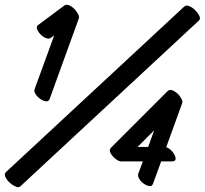

<svg xmlns="http://www.w3.org/2000/svg" viewBox="-24 -744 850 797"><path d="M134 -640 243 -721Q254 -729 271.5 -717.5Q289 -706 296 -692Q307 -677 303 -667L182 -333Q178 -322 166.5 -323.5Q155 -325 143 -333.5Q131 -342 123.5 -353.5Q116 -365 120 -375L201 -597L187 -587Q179 -581 166.5 -586Q154 -591 144 -601.5Q134 -612 130 -623Q126 -634 134 -640ZM802 -659 61 29Q54 36 41 30.5Q28 25 16 14Q4 3 -1.5 -9.5Q-7 -22 0 -29L741 -717Q749 -724 762 -718.5Q775 -713 786.5 -701.5Q798 -690 803.5 -678Q809 -666 802 -659ZM732 -315 666 -133Q681 -128 692.5 -113.5Q704 -99 705 -86.5Q706 -74 689 -74H645L611 19Q607 30 596 28.5Q585 27 573 18.5Q561 10 554 -1.5Q547 -13 550 -23L569 -74H483H482Q471 -73 457 -83.5Q443 -94 435.5 -107.5Q428 -121 436 -130L672 -366Q682 -376 700 -365Q718 -354 726 -339Q736 -325 732 -315ZM547 -134H591L616 -203Z"/></svg>

Font: Story Script
Style: Regular
Weight: 400
Designer: Lana Roulhac, Ben Buysse
Version: Version 1.000; ttfautohint (v1.8.4.7-5d5b)